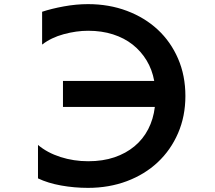

<svg xmlns="http://www.w3.org/2000/svg" viewBox="-20 -835 1040 930"><path d="M406 75Q340 75 276 63.5Q212 52 164 29V-133Q209 -95 273 -74.5Q337 -54 407 -54Q478 -54 534 -73Q590 -92 631.5 -126.5Q673 -161 698 -209.5Q723 -258 730 -317H285V-443H727Q717 -498 690 -542.5Q663 -587 622.5 -619Q582 -651 527.5 -668.5Q473 -686 407 -686Q350 -686 289 -669.5Q228 -653 184 -619V-778Q229 -793 289 -804Q349 -815 406 -815Q508 -815 594.5 -782.5Q681 -750 744 -691.5Q807 -633 842.5 -551Q878 -469 878 -370Q878 -272 842.5 -190Q807 -108 744 -49Q681 10 594.5 42.5Q508 75 406 75Z"/></svg>

Font: LINE Seed JP_TTF Bold
Style: Regular
Weight: 700
Designer: LINE & Fontrix & Fontworks
Version: Version 1.009